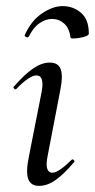

<svg xmlns="http://www.w3.org/2000/svg" viewBox="-20 -600 311 629"><path d="M108 9Q81 9 72.5 -13.5Q64 -36 75 -89L116 -297Q127 -353 99 -353Q88 -353 71 -341.5Q54 -330 34 -309Q31 -305 26.5 -309.5Q22 -314 26 -317Q61 -357 89 -376Q117 -395 143 -395Q171 -395 179 -373Q187 -351 177 -302L136 -89Q130 -59 135 -46.5Q140 -34 151 -34Q162 -34 178.5 -45.5Q195 -57 214 -76Q218 -80 222 -75.5Q226 -71 222 -68Q190 -30 162.5 -10.5Q135 9 108 9ZM211 -477Q207 -508 190 -523Q173 -538 150 -538Q130 -538 109.5 -524Q89 -510 75 -481Q72 -476 66 -478.5Q60 -481 61 -485Q82 -532 117.5 -556Q153 -580 185 -580Q220 -580 245.5 -558Q271 -536 271 -490Q271 -485 262 -481.5Q253 -478 241 -476Q229 -474 220 -474Q211 -474 211 -477Z"/></svg>

Font: Cormorant Garamond Light Medium
Style: Italic
Weight: 500
Italic angle: -10°
Version: Version 4.001